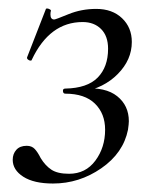

<svg xmlns="http://www.w3.org/2000/svg" viewBox="-20 -422 373 453"><path d="M207 -401Q245 -401 268 -379Q291 -357 291 -323Q291 -281 258 -247.5Q225 -214 173 -205L177 -213Q229 -217 256.5 -195Q284 -173 284 -136Q284 -130 282 -116Q271 -61 219 -25Q167 11 105 11Q60 11 35 -5Q10 -21 10 -45Q10 -59 18.5 -68.5Q27 -78 43 -78Q55 -78 62 -70.5Q69 -63 76 -49Q87 -31 101.5 -21.5Q116 -12 143 -12Q182 -12 205 -43Q228 -74 228 -116Q228 -154 204 -177.5Q180 -201 134 -201Q129 -201 128.5 -207Q128 -213 134 -213Q186 -214 210.5 -239Q235 -264 235 -307Q235 -337 218.5 -353.5Q202 -370 175 -370Q97 -370 55 -281Q55 -279 52 -279Q49 -279 46 -281.5Q43 -284 44 -287L88 -400Q88 -402 91 -402Q94 -402 97.5 -400Q101 -398 100 -396Q99 -393 99 -388Q99 -376 108 -376Q111 -376 141.5 -388.5Q172 -401 207 -401Z"/></svg>

Font: Cormorant Garamond
Style: Italic
Weight: 400
Italic angle: -10°
Designer: Christian Thalmann (Catharsis Fonts)
Foundry: Catharsis Fonts
Version: Version 4.000